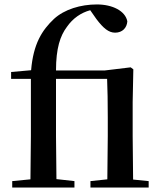

<svg xmlns="http://www.w3.org/2000/svg" viewBox="-20 -844 726 864"><path d="M462 0H649V-29L579 -36L577 -232V-385L580 -532L568 -541L452 -527H232C232 -627 251 -683 281 -723C308 -762 345 -787 386 -798L414 -758C445 -717 469 -697 498 -697C531 -697 551 -719 553 -748C544 -795 486 -824 416 -824C343 -824 270 -802 223 -759C169 -708 130 -647 120 -528L30 -520V-489H119V-232L117 -37L35 -29V0H315V-29L234 -38L232 -232V-489H462C464 -436 465 -390 465 -317V-232L463 -37L387 -29V0Z"/></svg>

Font: Noto Serif JP SemiBold
Style: Regular
Weight: 600
Designer: Ryoko NISHIZUKA 西塚涼子 (kana & ideographs); Frank Grießhammer (Latin, Greek & Cyrillic); Wenlong ZHANG 张文龙 (bopomofo); San
Foundry: Adobe
Version: Version 2.001;hotconv 1.1.0;makeotfexe 2.6.0